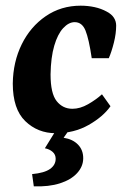

<svg xmlns="http://www.w3.org/2000/svg" viewBox="-20 -456 449 676"><path d="M176 13Q113 13 69 -29.5Q25 -72 25 -162Q26 -238 56.5 -300Q87 -362 141 -399Q195 -436 264 -436Q289 -436 312.5 -431Q336 -426 356 -415Q373 -406 381 -393.5Q389 -381 389 -366Q389 -338 381 -306Q373 -274 363 -251H303Q293 -319 281 -348.5Q269 -378 243 -378Q222 -378 202.5 -357Q183 -336 171 -295Q159 -254 158 -194Q158 -127 179.5 -100Q201 -73 235 -73Q262 -73 290 -89Q318 -105 339 -124L369 -82Q343 -45 292 -16Q241 13 176 13ZM235 -15 204 29Q236 34 254.5 53Q273 72 273 101Q273 130 251.5 153.5Q230 177 191 189.5Q152 202 99 200L93 157Q136 153 156 139Q176 125 176 103Q176 88 165 78.5Q154 69 138 66L188 -15Z"/></svg>

Font: Rasa
Style: Bold Italic
Weight: 700
Italic angle: -7.10001°
Designer: Anna Giedrys (Yrsa+Rasa design), David Brezina (Yrsa art-direction, Rasa art-direction, design)
Foundry: Rosetta Type Foundry
Version: Version 2.004